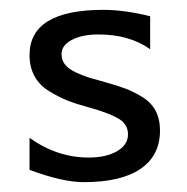

<svg xmlns="http://www.w3.org/2000/svg" viewBox="-20 -365 380 390"><path d="M40 -20V-85Q96 -45 160 -45Q196 -45 218 -58Q240 -71 240 -92Q240 -113 220 -124.5Q200 -136 160 -147Q134 -154 116.5 -161Q99 -168 79.5 -180Q60 -192 50 -210.5Q40 -229 40 -253Q40 -345 190 -345Q233 -345 285 -332V-265Q243 -295 180 -295Q147 -295 126 -284Q105 -273 105 -255Q105 -243 112 -234Q119 -225 134 -218Q149 -211 160.5 -207.5Q172 -204 194 -198Q219 -191 235 -185Q251 -179 269 -168Q287 -157 296 -140Q305 -123 305 -100Q305 -49 265.5 -22Q226 5 150 5Q107 5 40 -20Z"/></svg>

Font: Glametrix
Style: Regular
Weight: 500
Designer: gluk
Foundry: gluk
Version: Version 0.40